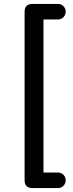

<svg xmlns="http://www.w3.org/2000/svg" viewBox="-20 -762 373 976"><path d="M275 115Q291 115 302.5 126.5Q314 138 314 155Q314 171 302.5 182.5Q291 194 275 194H145Q105 194 105 154V-702Q105 -742 145 -742H275Q291 -742 302.5 -730.5Q314 -719 314 -703Q314 -686 302.5 -674.5Q291 -663 275 -663H201V115Z"/></svg>

Font: Sepalumica Med
Style: Regular
Weight: 500
Designer: Julieta Ulanovsky
Foundry: Julieta Ulanovsky
Version: Version 7.200